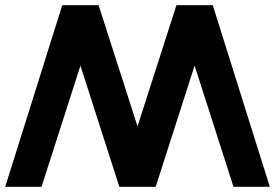

<svg xmlns="http://www.w3.org/2000/svg" viewBox="-20 -720 1060 740"><path d="M880 0 730 -467 580 0H440L290 -467L140 0H0L220 -700H360L510 -233L660 -700H800L1020 0H880Z"/></svg>

Font: CAT North
Style: Regular
Weight: 400
Designer: Peter Wiegel
Foundry: Peter Wiegel
Version: Version 1.000